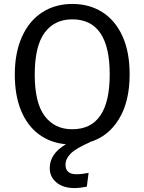

<svg xmlns="http://www.w3.org/2000/svg" viewBox="-20 -721 732 973"><path d="M435 -1V0Q364 31 338 57.5Q312 84 312 114Q312 162 368 162Q395 162 429 155L420 225Q385 232 357 232Q300 232 266 203.5Q232 175 232 131Q232 58 314 10Q236 3 177.5 -40Q119 -83 87 -160Q55 -237 55 -343Q55 -454 91.5 -535Q128 -616 194 -658.5Q260 -701 346 -701Q433 -701 498.5 -659.5Q564 -618 600.5 -538Q637 -458 637 -344Q637 -207 583 -118Q529 -29 435 -1ZM536 -344Q536 -623 346 -623Q256 -623 206 -555Q156 -487 156 -343Q156 -200 206.5 -133Q257 -66 346 -66Q536 -66 536 -344Z"/></svg>

Font: Fira Sans
Style: Regular
Weight: 400
Designer: bBox Type GmbH & Carrois Corporate GbR & Edenspiekermann AG
Foundry: bBox Type GmbH & Carrois Corporate GbR & Edenspiekermann AG
Version: Version 4.301